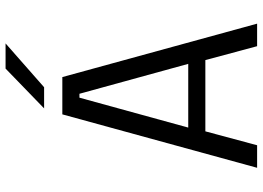

<svg xmlns="http://www.w3.org/2000/svg" viewBox="-147 -797 944 690"><g transform="rotate(-90 325.0 -452.0)"><path d="M585 0H504L454 -186H198L148 0H67L259 -700H393ZM319 -638.5 211.5 -247.5H440.5L333 -638.5ZM356.5 -765.5H280.5L423.5 -904H514Z"/></g></svg>

Font: Trispace Light
Style: Regular
Weight: 300
Designer: Tyler Finck
Foundry: Etcetera Type Company
Version: Version 1.210; ttfautohint (v1.8.3)